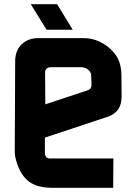

<svg xmlns="http://www.w3.org/2000/svg" viewBox="-20 -891 648 911"><path d="M518 -139 517 0H226Q153 0 113 -33Q72 -67 54 -139Q50 -154 50 -173L52 -606Q54 -653 83 -681Q114 -710 160 -710H379Q436 -710 488 -672Q542 -631 552 -575Q556 -555 556 -538L557 -434Q558 -358 488 -336L193 -238V-160L194 -156Q199 -139 215 -139ZM413 -528Q411 -538 413 -537Q405 -567 369 -572H222Q194 -572 194 -546L195 -396L397 -463Q414 -469 414 -487ZM126 -871H251L325 -750H201Z"/></svg>

Font: Covid19
Style: Regular
Weight: 400
Designer: Peter Wiegel
Foundry: (c) CAT - Ing. Peter Wiegel.  for Rudolf Maass + Partner GmbH
Version: Version 001.000